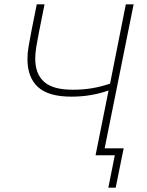

<svg xmlns="http://www.w3.org/2000/svg" viewBox="-20 -718 678 888"><path d="M511 0H422L482 -299H480Q444 -286 401 -278.5Q358 -271 310 -271Q204 -271 155.5 -315.5Q107 -360 107 -445Q107 -473 112 -502Q117 -531 126 -578L150 -698H186L160 -568Q152 -528 147.5 -499.5Q143 -471 143 -447Q143 -376 184 -339.5Q225 -303 316 -303Q365 -303 406 -310Q447 -317 489 -331L562 -698H598L464 -32H552L515 150H481Z"/></svg>

Font: IBM Plex Sans ExtLt
Style: Italic
Weight: 200
Italic angle: -11°
Designer: Mike Abbink, Paul van der Laan, Pieter van Rosmalen
Foundry: Bold Monday
Version: Version 3.005